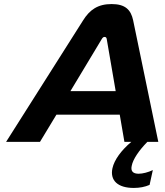

<svg xmlns="http://www.w3.org/2000/svg" viewBox="-20 -699 811 946"><path d="M389 -598 10 0H177L258 -134H570L593 0H627C577 42 543 89 534 130C521 190 560 227 639 227C668 227 694 222 717 212L733 139C710 150 683 157 663 157C635 157 623 144 629 118C635 86 664 43 706 0H760L636 -599C625 -651 597 -679 530 -679C462 -679 422 -651 389 -598ZM327 -250 481 -506C486 -515 491 -517 495 -517C500 -517 505 -515 506 -506L550 -250Z"/></svg>

Font: LT Wave Bold
Style: Italic
Weight: 700
Designer: Daniel Lyons
Version: Version 2.5 (Glyphs App)